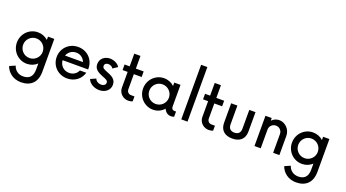

<svg xmlns="http://www.w3.org/2000/svg" viewBox="-66 -1446 4344 2413"><g transform="rotate(20 2105.5 -239.5)"><path d="M377 -404.3V-360.4C341.3 -393.1 294.4 -412.6 241.2 -412.6C126.5 -412.6 34.2 -319.8 34.2 -202.1C34.2 -85.4 126.5 7.8 241.2 7.8C294.9 7.8 342.3 -12.2 377.9 -45.4V35.2C377.9 136.7 325.7 172.4 251 172.4C186.5 172.4 136.2 132.8 120.1 76.7L43.5 109.9C72.8 193.8 150.9 251 251 251C375.5 251 460.9 182.6 460.9 33.7V-404.3ZM248.5 -71.3C175.8 -71.3 117.7 -129.9 117.7 -202.1C117.7 -274.9 175.8 -333.5 248.5 -333.5C320.8 -333.5 379.4 -274.9 379.4 -202.1C379.4 -129.9 320.8 -71.3 248.5 -71.3Z M991.7 -205.1C989.7 -324.2 899.4 -412.6 779.3 -412.6C659.2 -412.6 566.4 -321.3 566.4 -202.1C566.4 -83 658.7 7.8 780.3 7.8C881.3 7.8 960 -54.7 984.4 -142.1H898.9C879.9 -96.2 835 -66.4 779.8 -66.4C708.5 -66.4 655.3 -118.2 649.9 -189H991.2ZM779.8 -337.4C836.4 -337.4 880.4 -304.2 898.9 -253.9H658.7C677.7 -303.7 722.7 -337.4 779.8 -337.4Z M1210 7.8C1288.6 7.8 1350.6 -40.5 1350.6 -114.3C1350.6 -187.5 1291.5 -217.3 1228.5 -240.7C1183.1 -258.3 1159.2 -268.1 1159.2 -297.9C1159.2 -325.2 1178.2 -339.8 1208.5 -339.8C1238.3 -339.8 1263.2 -324.7 1273.4 -304.7L1335.9 -346.2C1317.4 -381.8 1262.7 -412.6 1206.5 -412.6C1135.3 -412.6 1075.7 -366.7 1075.7 -292C1075.7 -222.7 1129.9 -194.3 1197.3 -168C1244.6 -150.4 1268.1 -139.6 1268.1 -111.3C1268.1 -82 1241.2 -65.4 1209.5 -65.4C1173.8 -65.4 1137.2 -84.5 1128.4 -117.2L1055.2 -85C1075.7 -30.3 1140.1 7.8 1210 7.8Z M1656.2 -330.1V-404.3H1551.8V-574.2H1468.8V-404.3H1400.9V-330.1H1468.8V-118.2C1468.8 -47.9 1527.8 7.8 1597.7 7.8C1620.6 7.8 1644.5 2.4 1654.8 -4.9V-69.8H1608.4C1577.6 -69.8 1551.8 -92.8 1551.8 -128.9V-330.1Z M2188 -69.8C2168 -69.8 2148.9 -81.1 2148.9 -117.7V-404.3H2065.4V-358.9C2030.3 -392.6 1982.9 -412.6 1929.2 -412.6C1814 -412.6 1722.2 -318.8 1722.2 -202.1C1722.2 -85.4 1814 7.8 1929.2 7.8C1988.3 7.8 2040 -18.6 2076.2 -59.1C2092.3 -18.6 2126 7.8 2168.9 7.8C2181.6 7.8 2195.8 5.4 2210.9 0V-69.8ZM1936 -71.3C1863.3 -71.3 1805.2 -128.9 1805.2 -202.1C1805.2 -274.9 1863.3 -333.5 1936 -333.5C2008.3 -333.5 2067.4 -274.9 2067.4 -202.1C2067.4 -128.9 2008.3 -71.3 1936 -71.3Z M2306.2 0H2389.6V-730H2306.2Z M2732.4 -330.1V-404.3H2627.9V-574.2H2544.9V-404.3H2477.1V-330.1H2544.9V-118.2C2544.9 -47.9 2604 7.8 2673.8 7.8C2696.8 7.8 2720.7 2.4 2731 -4.9V-69.8H2684.6C2653.8 -69.8 2627.9 -92.8 2627.9 -128.9V-330.1Z M2989.3 7.8C3088.9 7.8 3151.9 -44.4 3151.9 -144.5V-404.3H3068.8V-152.8C3068.8 -95.2 3035.6 -71.3 2989.3 -71.3C2942.9 -71.3 2909.7 -95.2 2909.7 -152.8V-404.3H2826.2V-144.5C2826.2 -44.4 2888.7 7.8 2989.3 7.8Z M3469.2 -412.6C3430.7 -412.6 3395 -396.5 3368.7 -369.1V-404.3H3285.2V0H3368.7V-251C3368.7 -297.4 3405.8 -333.5 3452.6 -333.5C3498.5 -333.5 3534.7 -297.4 3534.7 -251V0H3618.2V-256.8C3618.2 -344.2 3547.9 -412.6 3469.2 -412.6Z M4056.2 -404.3V-360.4C4020.5 -393.1 3973.6 -412.6 3920.4 -412.6C3805.7 -412.6 3713.4 -319.8 3713.4 -202.1C3713.4 -85.4 3805.7 7.8 3920.4 7.8C3974.1 7.8 4021.5 -12.2 4057.1 -45.4V35.2C4057.1 136.7 4004.9 172.4 3930.2 172.4C3865.7 172.4 3815.4 132.8 3799.3 76.7L3722.7 109.9C3752 193.8 3830.1 251 3930.2 251C4054.7 251 4140.1 182.6 4140.1 33.7V-404.3ZM3927.7 -71.3C3855 -71.3 3796.9 -129.9 3796.9 -202.1C3796.9 -274.9 3855 -333.5 3927.7 -333.5C4000 -333.5 4058.6 -274.9 4058.6 -202.1C4058.6 -129.9 4000 -71.3 3927.7 -71.3Z"/></g></svg>

Font: Now Medium
Style: Regular
Weight: 500
Designer: Alfredo Marco Pradil
Foundry: Alfredo Marco Pradil
Version: Version 1.200;hotconv 1.0.109;makeotfexe 2.5.65596